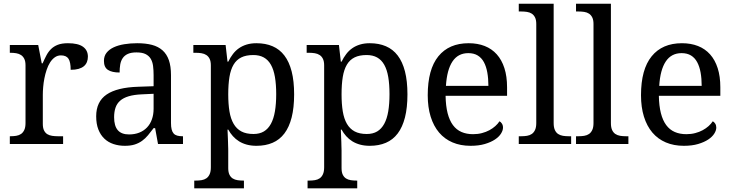

<svg xmlns="http://www.w3.org/2000/svg" viewBox="-20 -780 3972 1040"><path d="M321.8 0H33.2V-42H36.1Q53.2 -42 68.1 -44.4Q83 -46.9 94 -54.4Q105 -62 111.6 -76.2Q118.2 -90.3 118.2 -113.8V-425.8Q118.2 -447.8 111.6 -461.2Q105 -474.6 93.8 -481.9Q82.5 -489.3 67.6 -491.7Q52.7 -494.1 36.1 -494.1H33.2V-536.1H187L206.1 -437H210.9Q220.7 -459.5 231 -479.2Q241.2 -499 256.1 -513.9Q271 -528.8 293 -537.4Q314.9 -545.9 348.1 -545.9Q402.8 -545.9 429.4 -526.9Q456.1 -507.8 456.1 -473.1Q456.1 -457.5 450.9 -444.3Q445.8 -431.2 434.6 -421.6Q423.3 -412.1 405.8 -407Q388.2 -401.9 362.8 -401.9Q362.8 -443.4 351.1 -461.7Q339.4 -480 310.1 -480Q291.5 -480 276.9 -469.5Q262.2 -459 251.2 -441.7Q240.2 -424.3 232.7 -401.9Q225.1 -379.4 220.5 -355.7Q215.8 -332 213.9 -308.6Q211.9 -285.2 211.9 -266.1V-108.9Q211.9 -86.9 218.5 -73.5Q225.1 -60.1 236.3 -53.2Q247.6 -46.4 262.5 -44.2Q277.3 -42 293.9 -42H321.8Z M598.1 -145Q598.1 -98.1 617.9 -75Q637.7 -51.8 679.2 -51.8Q709.5 -51.8 734.1 -61.5Q758.8 -71.3 776.1 -89.4Q793.5 -107.4 802.7 -133.3Q812 -159.2 812 -190.9V-272L748 -269Q705.6 -267.1 677 -258.5Q648.4 -250 630.9 -234.6Q613.3 -219.2 605.7 -196.8Q598.1 -174.3 598.1 -145ZM719.2 -496.1Q690.4 -496.1 672.6 -488Q654.8 -480 644.8 -465.3Q634.8 -450.7 631.3 -430.7Q627.9 -410.6 627.9 -387.2Q586.4 -387.2 564.7 -401.4Q543 -415.5 543 -450.2Q543 -476.1 557.1 -494.1Q571.3 -512.2 595.9 -523.7Q620.6 -535.2 653.3 -540.5Q686 -545.9 723.1 -545.9Q769 -545.9 803.2 -536.9Q837.4 -527.8 860.4 -507.3Q883.3 -486.8 894.8 -453.9Q906.2 -420.9 906.2 -373V-113.8Q906.2 -92.8 909.7 -79.1Q913.1 -65.4 920.4 -57.1Q927.7 -48.8 939.7 -45.4Q951.7 -42 968.3 -42H971.2V0H835.9L820.3 -85.9H812Q796.4 -64.9 781.7 -47.4Q767.1 -29.8 749.5 -17.1Q731.9 -4.4 709.7 2.7Q687.5 9.8 656.2 9.8Q623 9.8 594.5 0.2Q565.9 -9.3 545.2 -29.1Q524.4 -48.8 512.7 -78.9Q501 -108.9 501 -149.9Q501 -229.5 557.6 -268.1Q614.3 -306.6 729 -310.1L812 -313V-373Q812 -399.9 809.1 -422.6Q806.2 -445.3 796.4 -461.7Q786.6 -478 768.3 -487.1Q750 -496.1 719.2 -496.1Z M1352.1 -481.9Q1313 -481.9 1286.9 -469Q1260.7 -456.1 1245.1 -429.7Q1229.5 -403.3 1222.9 -363.3Q1216.3 -323.2 1216.3 -269Q1216.3 -216.8 1222.9 -176.8Q1229.5 -136.7 1245.4 -109.4Q1261.2 -82 1287.4 -68.1Q1313.5 -54.2 1353 -54.2Q1386.2 -54.2 1409.4 -68.1Q1432.6 -82 1447.5 -109.4Q1462.4 -136.7 1469.2 -177Q1476.1 -217.3 1476.1 -270Q1476.1 -323.2 1469.2 -363Q1462.4 -402.8 1447.5 -429.2Q1432.6 -455.6 1408.9 -468.8Q1385.3 -481.9 1352.1 -481.9ZM1573.2 -269Q1573.2 -196.8 1559.8 -144Q1546.4 -91.3 1520.5 -57.1Q1494.6 -22.9 1456.5 -6.6Q1418.5 9.8 1369.1 9.8Q1340.3 9.8 1316.9 3.4Q1293.5 -2.9 1274.7 -14.6Q1255.9 -26.4 1241.5 -42.5Q1227.1 -58.6 1216.3 -78.1H1212.4Q1213.4 -52.2 1214.4 -29.8Q1214.8 -20.5 1215.1 -10.5Q1215.3 -0.5 1215.6 8.3Q1215.8 17.1 1216.1 24.2Q1216.3 31.2 1216.3 35.2V130.9Q1216.3 152.8 1222.9 166.3Q1229.5 179.7 1240.7 186.8Q1252 193.8 1266.8 196Q1281.7 198.2 1298.3 198.2H1301.3V240.2H1032.2V198.2H1040Q1057.1 198.2 1072 195.8Q1086.9 193.4 1097.9 185.8Q1108.9 178.2 1115.5 163.8Q1122.1 149.4 1122.1 126V-425.8Q1122.1 -447.8 1115.5 -461.2Q1108.9 -474.6 1097.7 -481.9Q1086.4 -489.3 1071.5 -491.7Q1056.6 -494.1 1040 -494.1H1027.3V-536.1H1202.1L1212.4 -445.8H1216.3Q1227.5 -468.8 1241.7 -487.3Q1255.9 -505.9 1274.4 -518.8Q1293 -531.7 1316.4 -538.8Q1339.8 -545.9 1369.1 -545.9Q1418.5 -545.9 1456.5 -529.5Q1494.6 -513.2 1520.5 -479.2Q1546.4 -445.3 1559.8 -393.1Q1573.2 -340.8 1573.2 -269Z M1965.8 -481.9Q1926.8 -481.9 1900.6 -469Q1874.5 -456.1 1858.9 -429.7Q1843.3 -403.3 1836.7 -363.3Q1830.1 -323.2 1830.1 -269Q1830.1 -216.8 1836.7 -176.8Q1843.3 -136.7 1859.1 -109.4Q1875 -82 1901.1 -68.1Q1927.2 -54.2 1966.8 -54.2Q2000 -54.2 2023.2 -68.1Q2046.4 -82 2061.3 -109.4Q2076.2 -136.7 2083 -177Q2089.8 -217.3 2089.8 -270Q2089.8 -323.2 2083 -363Q2076.2 -402.8 2061.3 -429.2Q2046.4 -455.6 2022.7 -468.8Q1999 -481.9 1965.8 -481.9ZM2187 -269Q2187 -196.8 2173.6 -144Q2160.2 -91.3 2134.3 -57.1Q2108.4 -22.9 2070.3 -6.6Q2032.2 9.8 1982.9 9.8Q1954.1 9.8 1930.7 3.4Q1907.2 -2.9 1888.4 -14.6Q1869.6 -26.4 1855.2 -42.5Q1840.8 -58.6 1830.1 -78.1H1826.2Q1827.1 -52.2 1828.1 -29.8Q1828.6 -20.5 1828.9 -10.5Q1829.1 -0.5 1829.3 8.3Q1829.6 17.1 1829.8 24.2Q1830.1 31.2 1830.1 35.2V130.9Q1830.1 152.8 1836.7 166.3Q1843.3 179.7 1854.5 186.8Q1865.7 193.8 1880.6 196Q1895.5 198.2 1912.1 198.2H1915V240.2H1646V198.2H1653.8Q1670.9 198.2 1685.8 195.8Q1700.7 193.4 1711.7 185.8Q1722.7 178.2 1729.2 163.8Q1735.8 149.4 1735.8 126V-425.8Q1735.8 -447.8 1729.2 -461.2Q1722.7 -474.6 1711.4 -481.9Q1700.2 -489.3 1685.3 -491.7Q1670.4 -494.1 1653.8 -494.1H1641.1V-536.1H1815.9L1826.2 -445.8H1830.1Q1841.3 -468.8 1855.5 -487.3Q1869.6 -505.9 1888.2 -518.8Q1906.7 -531.7 1930.2 -538.8Q1953.6 -545.9 1982.9 -545.9Q2032.2 -545.9 2070.3 -529.5Q2108.4 -513.2 2134.3 -479.2Q2160.2 -445.3 2173.6 -393.1Q2187 -340.8 2187 -269Z M2516.6 -492.2Q2460.9 -492.2 2430.9 -447Q2400.9 -401.9 2395.5 -314.9H2625.5Q2625.5 -354.5 2619.6 -387.2Q2613.8 -419.9 2601.1 -443.4Q2588.4 -466.8 2567.6 -479.5Q2546.9 -492.2 2516.6 -492.2ZM2528.8 9.8Q2474.6 9.8 2431.4 -8.5Q2388.2 -26.9 2358.4 -62Q2328.6 -97.2 2312.7 -148.2Q2296.9 -199.2 2296.9 -264.2Q2296.9 -404.3 2354.5 -475.1Q2412.1 -545.9 2518.6 -545.9Q2566.9 -545.9 2605.5 -530.8Q2644 -515.6 2670.9 -485.6Q2697.8 -455.6 2712.2 -410.9Q2726.6 -366.2 2726.6 -307.1V-261.2H2393.6Q2394.5 -206.5 2404.5 -167.2Q2414.6 -127.9 2433.3 -102.5Q2452.1 -77.1 2479.5 -65.2Q2506.8 -53.2 2542.5 -53.2Q2568.4 -53.2 2590.6 -59.1Q2612.8 -64.9 2630.9 -74.7Q2648.9 -84.5 2662.8 -96.9Q2676.8 -109.4 2685.5 -123Q2692.4 -120.1 2698.5 -110.8Q2704.6 -101.6 2704.6 -88.9Q2704.6 -73.7 2693.8 -56.4Q2683.1 -39.1 2661.1 -24.4Q2639.2 -9.8 2606.2 0Q2573.2 9.8 2528.8 9.8Z M2802.7 -42Q2819.8 -42 2834.7 -44.4Q2849.6 -46.9 2860.6 -54.4Q2871.6 -62 2878.2 -76.2Q2884.8 -90.3 2884.8 -113.8V-649.9Q2884.8 -671.9 2878.2 -685.3Q2871.6 -698.7 2860.4 -706.1Q2849.1 -713.4 2834.2 -715.6Q2819.3 -717.8 2802.7 -717.8H2790V-759.8H2979V-113.8Q2979 -90.3 2985.4 -76.2Q2991.7 -62 3002.9 -54.4Q3014.2 -46.9 3029.1 -44.4Q3043.9 -42 3061 -42H3073.7V0H2790V-42Z M3112.8 -42Q3129.9 -42 3144.8 -44.4Q3159.7 -46.9 3170.7 -54.4Q3181.6 -62 3188.2 -76.2Q3194.8 -90.3 3194.8 -113.8V-649.9Q3194.8 -671.9 3188.2 -685.3Q3181.6 -698.7 3170.4 -706.1Q3159.2 -713.4 3144.3 -715.6Q3129.4 -717.8 3112.8 -717.8H3100.1V-759.8H3289.1V-113.8Q3289.1 -90.3 3295.4 -76.2Q3301.8 -62 3313 -54.4Q3324.2 -46.9 3339.1 -44.4Q3354 -42 3371.1 -42H3383.8V0H3100.1V-42Z M3671.9 -492.2Q3616.2 -492.2 3586.2 -447Q3556.2 -401.9 3550.8 -314.9H3780.8Q3780.8 -354.5 3774.9 -387.2Q3769 -419.9 3756.3 -443.4Q3743.7 -466.8 3722.9 -479.5Q3702.1 -492.2 3671.9 -492.2ZM3684.1 9.8Q3629.9 9.8 3586.7 -8.5Q3543.5 -26.9 3513.7 -62Q3483.9 -97.2 3468 -148.2Q3452.1 -199.2 3452.1 -264.2Q3452.1 -404.3 3509.8 -475.1Q3567.4 -545.9 3673.8 -545.9Q3722.2 -545.9 3760.7 -530.8Q3799.3 -515.6 3826.2 -485.6Q3853 -455.6 3867.4 -410.9Q3881.8 -366.2 3881.8 -307.1V-261.2H3548.8Q3549.8 -206.5 3559.8 -167.2Q3569.8 -127.9 3588.6 -102.5Q3607.4 -77.1 3634.8 -65.2Q3662.1 -53.2 3697.8 -53.2Q3723.6 -53.2 3745.8 -59.1Q3768.1 -64.9 3786.1 -74.7Q3804.2 -84.5 3818.1 -96.9Q3832 -109.4 3840.8 -123Q3847.7 -120.1 3853.8 -110.8Q3859.9 -101.6 3859.9 -88.9Q3859.9 -73.7 3849.1 -56.4Q3838.4 -39.1 3816.4 -24.4Q3794.4 -9.8 3761.5 0Q3728.5 9.8 3684.1 9.8Z"/></svg>

Font: Noto Serif
Style: Regular
Weight: 400
Designer: Monotype Design team
Foundry: Monotype Imaging Inc.
Version: Version 1.02